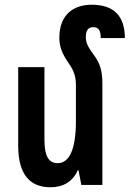

<svg xmlns="http://www.w3.org/2000/svg" viewBox="-20 -782 548 812"><path d="M413 -429C413 -484 402 -516 378 -548C352 -583 343 -601 343 -625C343 -651 351 -667 374 -667C397 -667 406 -653 406 -621H508C508 -713 463 -762 368 -762C296 -762 231 -725 231 -622C231 -584 243 -555 270 -515C292 -485 301 -458 301 -423V-268C301 -153 274 -92 224 -92C186 -92 168 -121 168 -191V-498H57V-166C57 -43 107 10 194 10C249 10 289 -16 309 -62H312L324 0H413Z"/></svg>

Font: Noto Sans Armenian ExtraCondensed SemiBold
Style: Regular
Weight: 600
Width: 2
Designer: Monotype Design Team
Foundry: Monotype Imaging Inc.
Version: Version 2.008